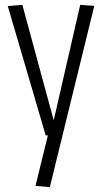

<svg xmlns="http://www.w3.org/2000/svg" viewBox="-20 -557 421 790"><path d="M126 208 177 0H168L12 -532L72 -537L201 -62L310 -537L368 -533L185 213Z"/></svg>

Font: Georama SemiCondensed Light
Style: Regular
Weight: 300
Width: 4
Designer: Jean-Baptiste Levee
Foundry: Production Type
Version: Version 1.000